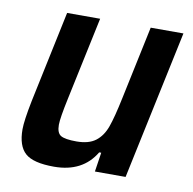

<svg xmlns="http://www.w3.org/2000/svg" viewBox="-64 -575 650 647"><g transform="rotate(10 261.0 -251.0)"><path d="M35 -98Q35 -127 49 -197L115 -510H228L168 -227Q153 -157 153 -134Q153 -106 167.5 -97.5Q182 -89 221 -89Q263 -89 286.5 -107Q310 -125 322 -158.5Q334 -192 348 -259L401 -510H513L405 0H300L310 -66H303Q259 8 161 8Q90 8 62.5 -16.5Q35 -41 35 -98Z"/></g></svg>

Font: Saira Semi Condensed Medium
Style: Italic
Weight: 500
Width: 4
Italic angle: -12°
Designer: Hector Gatti with collaboration of the Omnibus-Type team
Foundry: Omnibus-Type
Version: Version 1.001; ttfautohint (v1.8)